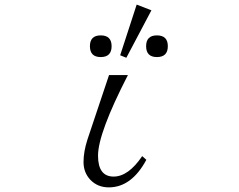

<svg xmlns="http://www.w3.org/2000/svg" viewBox="-20 -850 1040 834"><path d="M453.6 -523.9H535.6Q405.8 -271.5 405.8 -173.8Q405.8 -83 473.6 -83Q537.6 -83 597.7 -171.9L615.7 -155.8Q551.3 -36.1 452.6 -36.1Q404.3 -36.1 372.6 -68.8Q342.8 -100.6 342.8 -146Q342.8 -191.4 359.9 -244.1ZM417.5 -696.3Q464.8 -696.3 464.8 -649.4Q464.8 -602.1 417.5 -602.1Q370.6 -602.1 370.6 -649.4Q370.6 -696.3 417.5 -696.3ZM661.6 -696.3Q709 -696.3 709 -649.4Q709 -602.1 661.6 -602.1Q614.7 -602.1 614.7 -649.4Q614.7 -696.3 661.6 -696.3ZM573.7 -830.1 637.7 -805.2 528.8 -599.1 502 -609.9Z"/></svg>

Font: I.Ming
Style: Regular
Weight: 400
Designer: Ichiten Fonts Project
Version: Version 5.10 Mar 24, 2018